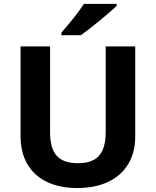

<svg xmlns="http://www.w3.org/2000/svg" viewBox="-20 -951 796 981"><path d="M393.1 -771C439.5 -803.7 542 -887.2 575.7 -920.9V-931.2H408.7C388.2 -898.4 350.1 -849.1 293.9 -784.2V-771ZM520 -713.9V-277.8C520 -167 478 -117.2 378.9 -117.2C276.9 -117.2 235.8 -167 235.8 -276.9V-713.9H85V-253.9C85 -90.3 191.4 9.8 375 9.8C436 9.8 488.8 -1 533.2 -22C622.6 -64.5 670.9 -146.5 670.9 -252V-713.9Z"/></svg>

Font: Open Sans bold
Style: Bold
Weight: 700
Foundry: Ascender Corporation
Version: Version 1.100;PS 001.100;hotconv 1.0.88;makeotf.lib2.5.64775